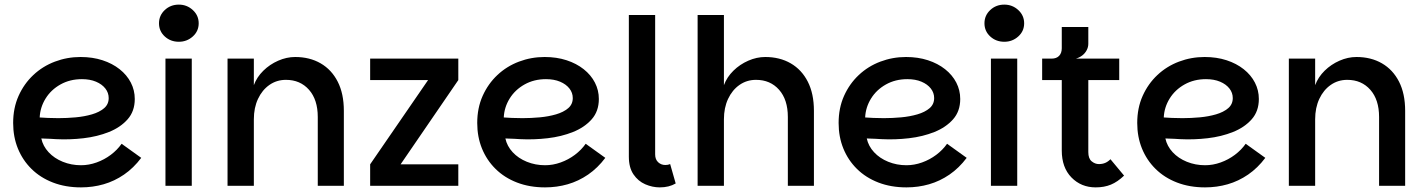

<svg xmlns="http://www.w3.org/2000/svg" viewBox="-20 -805 6179 832"><path d="M331 7Q264 7 209.5 -14Q155 -35 116.5 -73Q78 -111 57.5 -161.5Q37 -212 37 -272Q37 -337 60.5 -389.5Q84 -442 124.5 -480Q165 -518 218 -538Q271 -558 329 -558Q381 -558 424 -544Q467 -530 498.5 -505Q530 -480 547 -447Q564 -414 564 -376Q564 -323 533 -288Q502 -253 452 -233Q402 -213 342 -206Q282 -199 223 -202Q213 -203 198 -203.5Q183 -204 171.5 -204.5Q160 -205 159 -205Q166 -172 190.5 -145.5Q215 -119 252 -104Q289 -89 331 -89Q365 -89 398.5 -101Q432 -113 460 -134Q488 -155 507 -182L592 -121Q559 -77 517.5 -48.5Q476 -20 429 -6.5Q382 7 331 7ZM233 -293Q270 -293 308 -296.5Q346 -300 378.5 -309.5Q411 -319 431 -336Q451 -353 451 -380Q451 -403 436.5 -421.5Q422 -440 396 -451Q370 -462 335 -462Q283 -462 242 -439Q201 -416 177.5 -378Q154 -340 152 -296Q166 -295 187 -294Q208 -293 233 -293Z M697 0V-551H811V0ZM755 -624Q719 -624 694 -647Q669 -670 669 -704Q669 -738 694 -761.5Q719 -785 755 -785Q790 -785 815.5 -761.5Q841 -738 841 -704Q841 -670 815.5 -647Q790 -624 755 -624Z M966 0V-551H1080V-436Q1093 -471 1121 -498.5Q1149 -526 1185.5 -542Q1222 -558 1259 -558Q1322 -558 1369.5 -530.5Q1417 -503 1443.5 -451Q1470 -399 1470 -325V0H1357V-298Q1357 -373 1319 -416Q1281 -459 1219 -459Q1179 -459 1147.5 -437Q1116 -415 1098 -376.5Q1080 -338 1080 -288V0Z M1966 -458 1716 -93H1966V0H1584V-93L1835 -458H1584V-551H1966Z M2342 7Q2275 7 2220.5 -14Q2166 -35 2127.5 -73Q2089 -111 2068.5 -161.5Q2048 -212 2048 -272Q2048 -337 2071.5 -389.5Q2095 -442 2135.5 -480Q2176 -518 2229 -538Q2282 -558 2340 -558Q2392 -558 2435 -544Q2478 -530 2509.5 -505Q2541 -480 2558 -447Q2575 -414 2575 -376Q2575 -323 2544 -288Q2513 -253 2463 -233Q2413 -213 2353 -206Q2293 -199 2234 -202Q2224 -203 2209 -203.5Q2194 -204 2182.5 -204.5Q2171 -205 2170 -205Q2177 -172 2201.5 -145.5Q2226 -119 2263 -104Q2300 -89 2342 -89Q2376 -89 2409.5 -101Q2443 -113 2471 -134Q2499 -155 2518 -182L2603 -121Q2570 -77 2528.5 -48.5Q2487 -20 2440 -6.5Q2393 7 2342 7ZM2244 -293Q2281 -293 2319 -296.5Q2357 -300 2389.5 -309.5Q2422 -319 2442 -336Q2462 -353 2462 -380Q2462 -403 2447.5 -421.5Q2433 -440 2407 -451Q2381 -462 2346 -462Q2294 -462 2253 -439Q2212 -416 2188.5 -378Q2165 -340 2163 -296Q2177 -295 2198 -294Q2219 -293 2244 -293Z M2705 -126V-740H2819V-136Q2819 -114 2832 -102Q2845 -90 2863 -90Q2875 -90 2884 -94L2908 -10Q2879 7 2839 7Q2807 7 2776 -6.5Q2745 -20 2725 -49.5Q2705 -79 2705 -126Z M3003 0V-740H3117V-436Q3130 -471 3158 -498.5Q3186 -526 3222.5 -542Q3259 -558 3296 -558Q3359 -558 3406.5 -530.5Q3454 -503 3480.5 -451Q3507 -399 3507 -325V0H3394V-298Q3394 -373 3356 -416Q3318 -459 3256 -459Q3216 -459 3184.5 -437Q3153 -415 3135 -376.5Q3117 -338 3117 -288V0Z M3908 7Q3841 7 3786.5 -14Q3732 -35 3693.5 -73Q3655 -111 3634.5 -161.5Q3614 -212 3614 -272Q3614 -337 3637.5 -389.5Q3661 -442 3701.5 -480Q3742 -518 3795 -538Q3848 -558 3906 -558Q3958 -558 4001 -544Q4044 -530 4075.5 -505Q4107 -480 4124 -447Q4141 -414 4141 -376Q4141 -323 4110 -288Q4079 -253 4029 -233Q3979 -213 3919 -206Q3859 -199 3800 -202Q3790 -203 3775 -203.5Q3760 -204 3748.5 -204.5Q3737 -205 3736 -205Q3743 -172 3767.5 -145.5Q3792 -119 3829 -104Q3866 -89 3908 -89Q3942 -89 3975.5 -101Q4009 -113 4037 -134Q4065 -155 4084 -182L4169 -121Q4136 -77 4094.5 -48.5Q4053 -20 4006 -6.5Q3959 7 3908 7ZM3810 -293Q3847 -293 3885 -296.5Q3923 -300 3955.5 -309.5Q3988 -319 4008 -336Q4028 -353 4028 -380Q4028 -403 4013.5 -421.5Q3999 -440 3973 -451Q3947 -462 3912 -462Q3860 -462 3819 -439Q3778 -416 3754.5 -378Q3731 -340 3729 -296Q3743 -295 3764 -294Q3785 -293 3810 -293Z M4274 0V-551H4388V0ZM4332 -624Q4296 -624 4271 -647Q4246 -670 4246 -704Q4246 -738 4271 -761.5Q4296 -785 4332 -785Q4367 -785 4392.5 -761.5Q4418 -738 4418 -704Q4418 -670 4392.5 -647Q4367 -624 4332 -624Z M4728 7Q4665 7 4623 -36Q4581 -79 4581 -153V-458H4496V-551H4830V-458H4696V-146Q4696 -118 4710.5 -106Q4725 -94 4742 -94Q4757 -94 4769 -99Q4781 -104 4792 -115L4851 -44Q4823 -17 4794 -5Q4765 7 4728 7ZM4537 -508V-551Q4558 -551 4569.5 -563Q4581 -575 4581 -596V-688H4696V-615Q4696 -601 4689 -587.5Q4682 -574 4669.5 -564.5Q4657 -555 4642 -551Z M5202 7Q5135 7 5080.5 -14Q5026 -35 4987.5 -73Q4949 -111 4928.5 -161.5Q4908 -212 4908 -272Q4908 -337 4931.5 -389.5Q4955 -442 4995.5 -480Q5036 -518 5089 -538Q5142 -558 5200 -558Q5252 -558 5295 -544Q5338 -530 5369.5 -505Q5401 -480 5418 -447Q5435 -414 5435 -376Q5435 -323 5404 -288Q5373 -253 5323 -233Q5273 -213 5213 -206Q5153 -199 5094 -202Q5084 -203 5069 -203.5Q5054 -204 5042.5 -204.5Q5031 -205 5030 -205Q5037 -172 5061.5 -145.5Q5086 -119 5123 -104Q5160 -89 5202 -89Q5236 -89 5269.5 -101Q5303 -113 5331 -134Q5359 -155 5378 -182L5463 -121Q5430 -77 5388.5 -48.5Q5347 -20 5300 -6.5Q5253 7 5202 7ZM5104 -293Q5141 -293 5179 -296.5Q5217 -300 5249.5 -309.5Q5282 -319 5302 -336Q5322 -353 5322 -380Q5322 -403 5307.5 -421.5Q5293 -440 5267 -451Q5241 -462 5206 -462Q5154 -462 5113 -439Q5072 -416 5048.5 -378Q5025 -340 5023 -296Q5037 -295 5058 -294Q5079 -293 5104 -293Z M5565 0V-551H5679V-436Q5692 -471 5720 -498.5Q5748 -526 5784.5 -542Q5821 -558 5858 -558Q5921 -558 5968.5 -530.5Q6016 -503 6042.5 -451Q6069 -399 6069 -325V0H5956V-298Q5956 -373 5918 -416Q5880 -459 5818 -459Q5778 -459 5746.5 -437Q5715 -415 5697 -376.5Q5679 -338 5679 -288V0Z"/></svg>

Font: Parkinsans Medium
Style: Regular
Weight: 500
Designer: Red Stone, Indian Type Foundry
Foundry: Indian Type Foundry
Version: Version 1.000